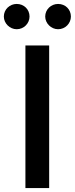

<svg xmlns="http://www.w3.org/2000/svg" viewBox="-54 -959 382 979"><path d="M196.7 -727.3H75.6V0H196.7ZM-34.4 -874.6C-34.4 -840.2 -4.3 -810 31.2 -810C68.2 -810 96.6 -840.2 96.6 -874.6C96.6 -911.2 68.2 -938.9 31.2 -938.9C-4.3 -938.9 -34.4 -911.2 -34.4 -874.6ZM176.5 -874.6C176.5 -840.2 206.7 -810 242.2 -810C279.1 -810 307.5 -840.2 307.5 -874.6C307.5 -911.2 279.1 -938.9 242.2 -938.9C206.7 -938.9 176.5 -911.2 176.5 -874.6Z"/></svg>

Font: Magic Ui Pro Semi Bold
Style: Regular
Weight: 600
Designer: Stefan Endress, Andreas Faust
Version: Version 1.000;FEAKit 1.0